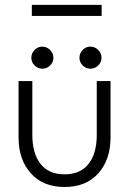

<svg xmlns="http://www.w3.org/2000/svg" viewBox="-20 -734 534 766"><path d="M107 -670.5V-714.5H385.5V-670.5ZM149 -548Q166.5 -548 179.8 -534.8Q193 -521.5 193 -503.5Q193 -485.5 180 -472.8Q167 -460 149 -460Q131 -460 118 -473Q105 -486 105 -503.5Q105 -521.5 118 -534.8Q131 -548 149 -548ZM297 -503.5Q297 -521.5 309.8 -534.8Q322.5 -548 340.5 -548Q358.5 -548 371.8 -534.8Q385 -521.5 385 -503.5Q385 -485.5 371.8 -472.8Q358.5 -460 340.5 -460Q322.5 -460 309.8 -473Q297 -486 297 -503.5ZM109 -195.5Q109 -121.5 141.8 -80Q174.5 -38.5 237.5 -38.5Q300.5 -38.5 333.2 -80Q366 -121.5 366 -195.5V-410.5H421V-185.5Q421 -97.5 372.5 -42.8Q324 12 237.5 12Q151.5 12 102.8 -42.8Q54 -97.5 54 -185.5V-410.5H109Z"/></svg>

Font: League Spartan Light
Style: Regular
Weight: 277
Foundry: The League of Moveable Type
Version: Version 2.002